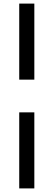

<svg xmlns="http://www.w3.org/2000/svg" viewBox="-20 -828 297 1068"><path d="M87 -808H171V-385H87ZM87 -203H171V220H87Z"/></svg>

Font: EncodeSans
Style: Regular
Weight: 400
Designer: Pablo Impallari, Andres Torresi
Foundry: Pablo Impallari, Andres Torresi
Version: Version 1.000; ttfautohint (v1.4.1)